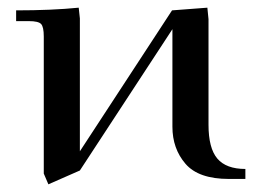

<svg xmlns="http://www.w3.org/2000/svg" viewBox="-20 -466 678 500"><path d="M22 -411V-439Q115 -439 185 -446L188 -418V-72L428 -439L520 -446L523 -416V-141Q523 -80 546 -53Q569 -26 619 -26V0H576Q497 0 463 -39.5Q429 -79 429 -136V-390L188 -22L106 14L94 -14V-371Q94 -396 87 -403.5Q80 -411 55 -411Z"/></svg>

Font: Dihjauti
Style: Bold
Weight: 700
Designer: T. Christopher White
Version: Version 3.0.0